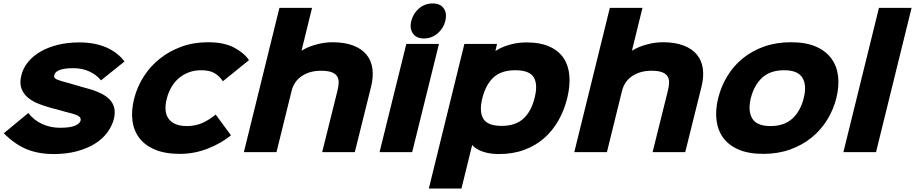

<svg xmlns="http://www.w3.org/2000/svg" viewBox="-20 -886 5328 1118"><path d="M643 -193Q632 -151 604 -113.5Q576 -76 531.5 -48.5Q487 -21 427 -5Q367 11 293 11Q203 11 134.5 -17.5Q66 -46 2 -110L145 -228Q177 -186 225.5 -164Q274 -142 328 -142Q390 -142 417.5 -154.5Q445 -167 449 -183Q453 -196 442 -206.5Q431 -217 388 -228Q383 -229 368 -233Q353 -237 336 -242Q319 -247 303.5 -251Q288 -255 283 -256Q246 -266 209 -280Q172 -294 145 -315.5Q118 -337 105.5 -369Q93 -401 104 -446Q114 -489 143 -524.5Q172 -560 216 -585.5Q260 -611 317 -625Q374 -639 442 -639Q531 -639 597.5 -610.5Q664 -582 705 -528L568 -418Q542 -451 500 -470Q458 -489 407 -489Q376 -489 355.5 -485.5Q335 -482 322 -476Q309 -470 303 -462.5Q297 -455 296 -448Q291 -431 314 -422Q337 -413 385 -401Q389 -399 402.5 -395.5Q416 -392 431 -387.5Q446 -383 459.5 -379Q473 -375 478 -374Q525 -362 560 -346Q595 -330 616.5 -308.5Q638 -287 645 -258.5Q652 -230 643 -193Z M1325 -98Q1269 -52 1190.5 -21Q1112 10 1028 10Q941 10 882 -15Q823 -40 790.5 -83.5Q758 -127 751 -185.5Q744 -244 761 -311Q778 -379 816 -439Q854 -499 909.5 -543.5Q965 -588 1036 -614Q1107 -640 1191 -640Q1283 -640 1341 -610Q1399 -580 1430 -536L1278 -413Q1256 -445 1227.5 -461Q1199 -477 1151 -477Q1112 -477 1079 -464.5Q1046 -452 1020.5 -430Q995 -408 977.5 -377.5Q960 -347 951 -311Q942 -276 944 -247Q946 -218 960 -197Q974 -176 1000.5 -164Q1027 -152 1069 -152Q1117 -152 1157 -169.5Q1197 -187 1236 -219Z M2141 -382 2046 0H1856L1945 -358Q1951 -382 1952 -403Q1953 -424 1944 -440Q1935 -456 1912.5 -465Q1890 -474 1849 -474Q1784 -474 1738 -443.5Q1692 -413 1678 -357L1590 0H1400L1607 -840H1797L1736 -592H1738Q1774 -614 1822 -627Q1870 -640 1916 -640Q1987 -640 2036.5 -621Q2086 -602 2114 -568Q2142 -534 2148.5 -486.5Q2155 -439 2141 -382Z M2573 -764Q2562 -720 2527.5 -691Q2493 -662 2449 -662Q2404 -662 2384 -691.5Q2364 -721 2375 -764Q2386 -808 2420 -837Q2454 -866 2499 -866Q2544 -866 2564 -837Q2584 -808 2573 -764ZM2380 0H2190L2346 -630H2536Z M3283 -315Q3266 -245 3232 -185Q3198 -125 3148.5 -81.5Q3099 -38 3033 -13.5Q2967 11 2885 11Q2832 11 2791.5 -3Q2751 -17 2731 -40H2729L2667 212H2477L2684 -630H2874L2865 -590H2867Q2898 -611 2945.5 -625Q2993 -639 3045 -639Q3126 -639 3180 -614.5Q3234 -590 3262.5 -546.5Q3291 -503 3295.5 -444Q3300 -385 3283 -315ZM3093 -316Q3113 -394 3088 -435.5Q3063 -477 2981 -477Q2899 -477 2854 -435.5Q2809 -394 2789 -316Q2769 -237 2794 -195Q2819 -153 2901 -153Q2982 -153 3028 -195.5Q3074 -238 3093 -316Z M4065 -382 3970 0H3780L3869 -358Q3875 -382 3876 -403Q3877 -424 3868 -440Q3859 -456 3836.5 -465Q3814 -474 3773 -474Q3708 -474 3662 -443.5Q3616 -413 3602 -357L3514 0H3324L3531 -840H3721L3660 -592H3662Q3698 -614 3746 -627Q3794 -640 3840 -640Q3911 -640 3960.5 -621Q4010 -602 4038 -568Q4066 -534 4072.5 -486.5Q4079 -439 4065 -382Z M4850 -315Q4833 -247 4796.5 -188Q4760 -129 4706 -85Q4652 -41 4581 -15.5Q4510 10 4425 10Q4339 10 4281 -15Q4223 -40 4191 -84Q4159 -128 4152 -187.5Q4145 -247 4162 -315Q4179 -383 4215 -442.5Q4251 -502 4305 -546Q4359 -590 4429.5 -615Q4500 -640 4586 -640Q4672 -640 4730 -615Q4788 -590 4820.5 -546Q4853 -502 4860 -443Q4867 -384 4850 -315ZM4660 -315Q4679 -389 4652.5 -433Q4626 -477 4546 -477Q4465 -477 4418 -433.5Q4371 -390 4352 -315Q4334 -241 4360 -196.5Q4386 -152 4466 -152Q4547 -152 4594.5 -196Q4642 -240 4660 -315Z M5081 0H4891L5098 -840H5288Z"/></svg>

Font: TypoPRO Sinkin Sans
Style: 800 Black Italic
Weight: 900
Italic angle: -112°
Designer: Keith Bates
Foundry: K-Type
Version: Sinkin Sans (version 1.0)  by Keith Bates   •   © 2014   www